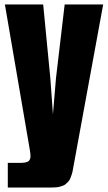

<svg xmlns="http://www.w3.org/2000/svg" viewBox="-20 -753 484 864"><path d="M15.1 90.8V-20H69.8Q97.2 -20 107.2 -26.9Q117.2 -33.7 117.2 -50.3Q117.2 -59.6 114.7 -75.7L2 -732.9H174.3L206.5 -400.9L218.3 -238.8L231.9 -400.9L271 -732.9H444.3L308.6 6.8Q306.6 20.5 303 31.7Q299.3 43 295.7 51.3Q292 59.6 285.6 65.9Q279.3 72.3 274.4 76.4Q269.5 80.6 260.7 83.5Q252 86.4 246.3 87.9Q240.7 89.4 229.7 90.1Q218.8 90.8 212.4 90.8Q206.1 90.8 193.4 90.8Z"/></svg>

Font: Anton
Style: Regular
Weight: 400
Foundry: vernon adams
Version: Version 1.000